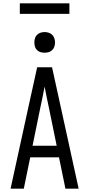

<svg xmlns="http://www.w3.org/2000/svg" viewBox="-20 -1142 540 1162"><path d="M44 0 151 -490 205 -735H295L456 0H376L337 -190H163L124 0ZM177 -260H323L276 -490Q269 -522 262.5 -554Q256 -586 250 -618Q244 -586 237.5 -554Q231 -522 224 -490ZM250 -823Q237 -823 225 -826.5Q213 -830 204 -839Q195 -848 191.5 -860Q188 -872 188 -885Q188 -898 191.5 -910Q195 -922 204 -931Q213 -940 225 -944Q237 -948 250 -948Q263 -948 275 -944Q287 -940 296 -931Q305 -922 309 -910Q313 -898 313 -885Q313 -872 309 -860Q305 -848 296 -839Q287 -830 275 -826.5Q263 -823 250 -823ZM400 -1058H100V-1122H400Z"/></svg>

Font: Iosevka
Style: Regular
Weight: 400
Monospace: yes
Designer: Belleve Invis
Foundry: Belleve Invis
Version: Version 33.2.3; ttfautohint (v1.8.4)